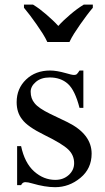

<svg xmlns="http://www.w3.org/2000/svg" viewBox="-20 -786 450 822"><path d="M336.9 -484.1V-324.1H320.5Q301 -400 270.5 -427.2Q240 -454.4 192.8 -454.4Q155.9 -454.4 133.6 -435.4Q111.3 -416.4 111.3 -393.3Q111.3 -364.1 128.2 -344.1Q144.6 -323.1 193.8 -299L268.7 -263.1Q372.3 -211.8 372.3 -128.2Q372.3 -64.1 324.1 -24.4Q275.9 15.4 215.9 15.4Q172.8 15.4 116.9 -1Q100 -6.2 88.2 -6.2Q76.4 -6.2 70.3 6.7H53.3V-160.5H70.3Q85.6 -88.2 126.2 -52.1Q166.7 -15.9 216.9 -15.9Q251.3 -15.9 274.4 -36.9Q297.4 -57.9 297.4 -87.2Q297.4 -122.1 271.8 -146.4Q246.2 -170.8 171.8 -207.2Q97.4 -243.6 74.9 -274.9Q51.3 -304.1 51.3 -348.7Q51.3 -406.7 91.5 -445.4Q131.8 -484.1 194.9 -484.1Q222.1 -484.1 262.1 -472.8Q287.2 -465.1 297.4 -465.1Q305.1 -465.1 309.2 -469Q313.3 -472.8 320.5 -484.1ZM82.6 -766.2H121.5Q135.9 -757.4 150.3 -746.7Q164.6 -735.9 178.5 -723.8Q192.3 -711.8 205.4 -699.5Q218.5 -687.2 229.7 -674.9Q240.5 -687.2 253.6 -699.5Q266.7 -711.8 280.8 -723.8Q294.9 -735.9 309.5 -746.7Q324.1 -757.4 338.5 -766.2H377.4V-752.8Q365.6 -739 351.5 -720.3Q337.4 -701.5 323.6 -681.8Q309.7 -662.1 297.4 -642.6Q285.1 -623.1 277.4 -606.2H182.6Q174.9 -623.1 162.6 -642.6Q150.3 -662.1 136.4 -681.8Q122.6 -701.5 108.5 -720.3Q94.4 -739 82.6 -752.8Z"/></svg>

Font: MM Jasmine
Style: Regular
Weight: 400
Designer: Khon Soe Zaw Thu
Version: Version 1.00 July 11, 2016, initial release